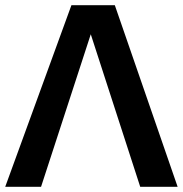

<svg xmlns="http://www.w3.org/2000/svg" viewBox="-20 -714 699 734"><path d="M0 0 253 -694H419L659 0H516L327 -583L137 0Z"/></svg>

Font: Cantarell
Style: Bold
Weight: 700
Designer: Dave Crossland, Nikolaus Waxweiler, Florian Fecher, Jacques Le Bailly, Eben Sorkin, Alexei Vanyashin, Alexios Zavras, Em
Version: Version 0.303